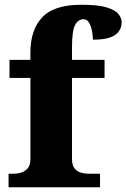

<svg xmlns="http://www.w3.org/2000/svg" viewBox="-20 -788 532 808"><path d="M16 0V-57H42Q53 -57 68.5 -61.5Q84 -66 96 -79Q108 -92 108 -120V-460H20V-536H108V-567Q108 -662 157.5 -715Q207 -768 322 -768Q392 -768 428.5 -757Q465 -746 478.5 -729Q492 -712 492 -694Q492 -675 481.5 -658Q471 -641 445 -631Q419 -621 371 -621Q371 -635 367.5 -655.5Q364 -676 355.5 -691.5Q347 -707 332 -707Q308 -707 295.5 -682Q283 -657 283 -589V-536H420V-460H283V-120Q283 -92 294 -79Q305 -66 320.5 -61.5Q336 -57 350 -57H401V0Z"/></svg>

Font: Noto Serif ExtraBold
Style: Regular
Weight: 800
Designer: Monotype Design Team
Foundry: Monotype Imaging Inc.
Version: Version 2.014